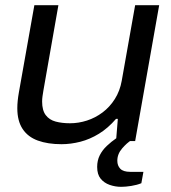

<svg xmlns="http://www.w3.org/2000/svg" viewBox="-20 -546 663 743"><path d="M449 177Q426 177 404.5 169.5Q383 162 369.5 145.5Q356 129 356 100Q356 75 366 55Q376 35 393.5 18.5Q411 2 430 -11H489V-4Q471 7 452.5 28.5Q434 50 434 76Q434 95 445.5 107Q457 119 484 119H535L527 163Q510 170 488 173.5Q466 177 449 177ZM218 12Q165 12 126.5 -2Q88 -16 67.5 -47Q47 -78 47 -127Q47 -141 48.5 -156Q50 -171 53 -188L113 -526H206L148 -196Q146 -184 144.5 -173.5Q143 -163 143 -153Q143 -119 157 -100.5Q171 -82 195.5 -75.5Q220 -69 251 -69Q284 -69 316.5 -79.5Q349 -90 377 -111Q405 -132 424.5 -163Q444 -194 451 -233L503 -526H596L503 0H429L436 -86H429Q398 -50 363 -28.5Q328 -7 291 2.5Q254 12 218 12Z"/></svg>

Font: Archivo SemiExpanded
Style: Italic
Weight: 400
Width: 6
Italic angle: -10°
Designer: Hector Gatti
Foundry: Omnibus-Type
Version: Version 2.001